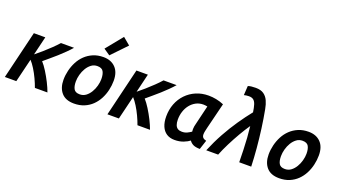

<svg xmlns="http://www.w3.org/2000/svg" viewBox="-64 -1381 3489 1970"><g transform="rotate(20 1680.0 -395.5)"><path d="M21 0 147 -524H272L223 -320Q256 -346 296.5 -381.5Q337 -417 376.5 -455Q416 -493 443 -524H586Q560 -494 527 -461.5Q494 -429 459 -397.5Q424 -366 389 -337Q354 -308 325 -283Q354 -251 385 -201.5Q416 -152 443 -98.5Q470 -45 486 0H349Q334 -43 311 -92Q288 -141 261 -184.5Q234 -228 208 -256L146 0Z M779 14Q688 14 642 -38.5Q596 -91 596 -179Q596 -230 608.5 -281.5Q621 -333 645 -379Q669 -425 706 -460.5Q743 -496 792.5 -517Q842 -538 904 -538Q986 -538 1035 -488.5Q1084 -439 1084 -345Q1084 -294 1072 -242Q1060 -190 1036 -144Q1012 -98 975.5 -62.5Q939 -27 890 -6.5Q841 14 779 14ZM803 -95Q840 -95 868.5 -116Q897 -137 917.5 -171Q938 -205 948.5 -244Q959 -283 959 -318Q959 -370 942 -400Q925 -430 876 -430Q839 -430 810.5 -408.5Q782 -387 762 -353.5Q742 -320 731.5 -281Q721 -242 721 -206Q721 -154 738 -124.5Q755 -95 803 -95ZM952 -575 882 -623 1030 -805 1109 -739Z M1141 0 1267 -524H1392L1343 -320Q1376 -346 1416.5 -381.5Q1457 -417 1496.5 -455Q1536 -493 1563 -524H1706Q1680 -494 1647 -461.5Q1614 -429 1579 -397.5Q1544 -366 1509 -337Q1474 -308 1445 -283Q1474 -251 1505 -201.5Q1536 -152 1563 -98.5Q1590 -45 1606 0H1469Q1454 -43 1431 -92Q1408 -141 1381 -184.5Q1354 -228 1328 -256L1266 0Z M1877 12Q1825 12 1789 -11.5Q1753 -35 1734 -79.5Q1715 -124 1715 -187Q1715 -261 1739.5 -324.5Q1764 -388 1809.5 -435.5Q1855 -483 1917 -509.5Q1979 -536 2053 -536Q2093 -536 2135.5 -528Q2178 -520 2220 -502L2150 -219Q2145 -198 2141 -179Q2137 -160 2137 -144Q2137 -122 2148.5 -109.5Q2160 -97 2186 -91L2153 10Q2104 9 2078.5 -4Q2053 -17 2038 -40Q2016 -22 1973.5 -5Q1931 12 1877 12ZM1919 -93Q1951 -93 1975.5 -105Q2000 -117 2019 -130Q2017 -143 2017.5 -158.5Q2018 -174 2020.5 -189Q2023 -204 2027 -217L2077 -426Q2066 -428 2054.5 -429.5Q2043 -431 2033 -431Q1988 -431 1952 -411.5Q1916 -392 1890.5 -359.5Q1865 -327 1851.5 -285Q1838 -243 1838 -198Q1838 -162 1847 -138.5Q1856 -115 1874 -104Q1892 -93 1919 -93Z M2220 0Q2264 -106 2316 -200Q2368 -294 2424.5 -376.5Q2481 -459 2538 -530Q2531 -579 2521 -610.5Q2511 -642 2493 -656.5Q2475 -671 2443 -671Q2428 -671 2414.5 -669Q2401 -667 2389 -664L2395 -765Q2410 -771 2432 -773.5Q2454 -776 2479 -776Q2535 -776 2567.5 -753Q2600 -730 2617.5 -691.5Q2635 -653 2644 -603Q2662 -508 2676 -404Q2690 -300 2699 -196.5Q2708 -93 2711 0H2580Q2579 -67 2577 -134Q2575 -201 2570.5 -265Q2566 -329 2559 -388Q2521 -333 2482.5 -266.5Q2444 -200 2409.5 -131.5Q2375 -63 2350 0Z M3019 14Q2928 14 2882 -38.5Q2836 -91 2836 -179Q2836 -230 2848.5 -281.5Q2861 -333 2885 -379Q2909 -425 2946 -460.5Q2983 -496 3032.5 -517Q3082 -538 3144 -538Q3226 -538 3275 -488.5Q3324 -439 3324 -345Q3324 -294 3312 -242Q3300 -190 3276 -144Q3252 -98 3215.5 -62.5Q3179 -27 3130 -6.5Q3081 14 3019 14ZM3043 -95Q3080 -95 3108.5 -116Q3137 -137 3157.5 -171Q3178 -205 3188.5 -244Q3199 -283 3199 -318Q3199 -370 3182 -400Q3165 -430 3116 -430Q3079 -430 3050.5 -408.5Q3022 -387 3002 -353.5Q2982 -320 2971.5 -281Q2961 -242 2961 -206Q2961 -154 2978 -124.5Q2995 -95 3043 -95Z"/></g></svg>

Font: Ubuntu Sans Mono SemiBold
Style: Italic
Weight: 600
Italic angle: -13.5°
Monospace: yes
Designer: Dalton Maag Ltd
Foundry: Dalton Maag Ltd
Version: Version 1.006